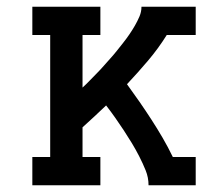

<svg xmlns="http://www.w3.org/2000/svg" viewBox="-20 -550 640 570"><path d="M76 0V-84H129V-446H76V-530H278V-446H225V-290Q236 -300 246.5 -311Q257 -322 267.5 -332.5Q278 -343 288 -354.5Q298 -366 308 -377Q318 -388 327.5 -400Q337 -412 346.5 -424Q356 -436 364.5 -448.5Q373 -461 380.5 -474Q388 -487 394 -501Q400 -515 400 -530H561V-446H475Q450 -406 419.5 -370Q389 -334 357 -300Q376 -274 394 -248Q412 -222 429.5 -195Q447 -168 463 -140.5Q479 -113 493 -84H561V0H421Q421 -23 412.5 -44Q404 -65 393.5 -85.5Q383 -106 371.5 -125Q360 -144 347.5 -163Q335 -182 322 -200.5Q309 -219 295 -237Q278 -221 260.5 -204.5Q243 -188 225 -172V-84H278V0Z"/></svg>

Font: Iosevka Curly Slab MdEx
Style: Regular
Weight: 500
Width: 7
Monospace: yes
Designer: Belleve Invis
Foundry: Belleve Invis
Version: Version 11.1.0; ttfautohint (v1.8.3)